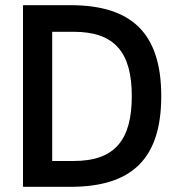

<svg xmlns="http://www.w3.org/2000/svg" viewBox="-20 -723 687 743"><path d="M252 -703H69V0H252C489 0 604 -107 604 -351C604 -598 486 -703 252 -703ZM182 -600H265C425 -600 490 -519 490 -351C490 -182 425 -100 265 -100H182Z"/></svg>

Font: Mint Spirit No2
Style: Bold
Weight: 700
Designer: HARENDAL Hirwen
Foundry: Arkandis Digital Foundry.
Version: Version 1.004;FFEdit